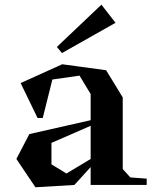

<svg xmlns="http://www.w3.org/2000/svg" viewBox="-20 -788 656 818"><path d="M366.2 0V-76.2L296.9 0L130.9 9.8L49.8 -110.8L105 -216.8L366.2 -275.9V-387.2L318.8 -465.8L203.1 -449.2L162.1 -285.2H140.1L67.9 -434.1L245.1 -514.2L432.1 -488.8L502.9 -373V-67.9L535.2 -32.2L605 -26.9V0ZM199.2 -87.9 263.2 -48.8 366.2 -110.8V-252L199.2 -179.2ZM222.2 -587.9 244.1 -562 472.2 -690.9 412.1 -768.1Z"/></svg>

Font: Ortica Angular Bold
Style: Regular
Weight: 700
Designer: Benedetta Bovani
Foundry: Collletttivo
Version: Version 2.000;Glyphs 3.1.2 (3151)